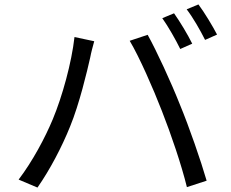

<svg xmlns="http://www.w3.org/2000/svg" viewBox="-20 -839 1040 866"><path d="M765 -779 712 -757C739 -719 773 -659 793 -618L847 -642C827 -683 790 -744 765 -779ZM875 -819 822 -797C851 -759 883 -703 905 -659L959 -683C940 -720 902 -783 875 -819ZM218 -301C183 -217 127 -112 64 -29L149 7C205 -73 259 -176 296 -268C338 -370 373 -518 387 -580C391 -602 399 -631 405 -653L316 -672C303 -556 261 -404 218 -301ZM710 -339C752 -232 798 -97 823 5L912 -24C886 -114 833 -267 792 -366C750 -472 686 -610 646 -682L565 -655C609 -581 670 -442 710 -339Z"/></svg>

Font: Noto Sans CJK SC
Style: Regular
Weight: 400
Designer: Ryoko NISHIZUKA 西塚涼子 (kana, bopomofo & ideographs); Paul D. Hunt (Latin, Greek & Cyrillic); Sandoll Communications 산돌커뮤니
Foundry: Adobe
Version: Version 2.004;hotconv 1.0.118;makeotfexe 2.5.65603